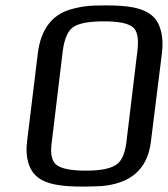

<svg xmlns="http://www.w3.org/2000/svg" viewBox="-20 -680 621 710"><path d="M579 -485C586 -543 574 -591 548 -617C511 -654 446 -660 370 -660C313 -660 287 -658 240 -645C172 -625 131 -571 120 -484L80 -156C73 -101 86 -56 111 -32C147 4 213 10 288 10C315 10 338 9 357 8C456 -1 525 -48 538 -156L579 -485ZM447 -151C441 -108 428 -80 405 -68C383 -55 347 -49 297 -49C247 -49 212 -55 192 -68C173 -80 165 -108 171 -151L212 -491C218 -538 232 -569 254 -582C276 -595 313 -601 364 -601C414 -601 449 -595 468 -582C488 -569 494 -538 488 -491L447 -151Z"/></svg>

Font: Gamestation Storm Oblique 
Style: Italic
Weight: 400
Designer: Jonas Hecksher
Foundry: Jonas Hecksher, Playtypeª, e-types AS
Version: Version 1.003